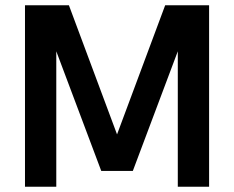

<svg xmlns="http://www.w3.org/2000/svg" viewBox="-20 -710 890 730"><path d="M75 0H194V-515L365 -60H485L656 -515V0H775V-690H608L425 -199L242 -690H75Z"/></svg>

Font: FREAK Grotesk Next
Style: Bold
Weight: 700
Width: 3
Designer: La Scuola Open Source
Foundry: La Scuola Open Source
Version: Version 1.000;PS 1.0;hotconv 1.0.72;makeotf.lib2.5.5900